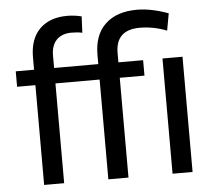

<svg xmlns="http://www.w3.org/2000/svg" viewBox="-53 -818 982 877"><g transform="rotate(-5 438.0 -380.0)"><path d="M114.3 -457.5H30.3V-528.3H114.3V-585.4Q114.3 -669.4 159.9 -714.8Q205.6 -760.3 286.6 -760.3Q319.8 -760.3 352.1 -752L348.6 -677.2Q328.6 -682.1 299.3 -682.1Q255.4 -682.1 230.7 -657Q206.1 -631.8 206.1 -585.4V-528.3H408.7V-570.8Q408.7 -662.1 460.7 -711.2Q512.7 -760.3 606 -760.3Q670.9 -760.3 749.5 -731.4L735.4 -653.3Q674.3 -677.2 611.8 -677.2Q501 -677.2 501 -570.8V-528.3H614.3V-457.5H501V0H408.7V-457.5H206.1V0H114.3ZM703.1 0V-528.3H794.9V0Z"/></g></svg>

Font: Bert Sans Medium
Style: Regular
Weight: 500
Designer: Christian Robertson, Adam Twardoch, & Cristiano Sobral
Foundry: Google
Version: Version 12.135;January 10, 2020;FontCreator 12.0.0.2547 64-b